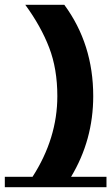

<svg xmlns="http://www.w3.org/2000/svg" viewBox="-80 -777 462 797"><path d="M-60 0V-43H55Q158 -203 158 -378Q158 -491 124 -579.5Q90 -668 25 -757H187Q307 -594 307 -378Q307 -196 215 -43H362V0Z"/></svg>

Font: Montserrat Subrayada
Style: Bold
Weight: 700
Version: Version 2.001